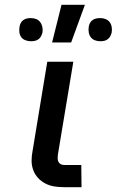

<svg xmlns="http://www.w3.org/2000/svg" viewBox="-20 -776 484 796"><path d="M318 0H246Q225 0 205.5 -3Q186 -6 168.5 -15Q151 -24 138 -38Q125 -52 118 -70.5Q111 -89 111 -109.5Q111 -130 115 -150L176 -520H284L220 -135Q219 -128 219 -120Q219 -112 222 -105.5Q225 -99 231.5 -95.5Q238 -92 246 -92H317ZM396 -605Q384 -605 373.5 -609Q363 -613 356.5 -621.5Q350 -630 348 -641.5Q346 -653 348 -665Q349 -673 353 -680.5Q357 -688 364 -693Q371 -698 379.5 -699.5Q388 -701 396 -701Q407 -701 417.5 -697Q428 -693 434.5 -684.5Q441 -676 443 -664.5Q445 -653 443 -641Q441 -633 437 -625.5Q433 -618 426 -613Q419 -608 411.5 -606.5Q404 -605 396 -605ZM108 -605Q97 -605 86 -609Q75 -613 68.5 -621.5Q62 -630 60.5 -641.5Q59 -653 61 -665Q62 -673 66 -680.5Q70 -688 77 -693Q84 -698 92 -699.5Q100 -701 108 -701Q120 -701 130 -697Q140 -693 146.5 -684.5Q153 -676 155.5 -664.5Q158 -653 156 -641Q154 -633 150 -625.5Q146 -618 139 -613Q132 -608 124 -606.5Q116 -605 108 -605ZM196 -600 235 -756H332L275 -600Z"/></svg>

Font: Iosevka Aile Semibold Oblique
Style: Regular
Weight: 600
Italic angle: -9°
Designer: Belleve Invis
Foundry: Belleve Invis
Version: Version 31.1.0; ttfautohint (v1.8.4)